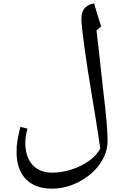

<svg xmlns="http://www.w3.org/2000/svg" viewBox="-20 -800 740 1160"><path d="M585.9 96.2Q564 -52.7 530.8 -250Q510.3 -369.1 491 -508.5Q471.7 -647.9 471.7 -686Q471.7 -725.1 489.5 -748Q507.3 -771 548.8 -779.8Q551.8 -768.6 554.4 -758.8Q557.1 -749 590.8 -640.1L563 -616.2L578.1 -485.8L604 -249Q629.9 -42 629.9 51.8Q629.9 122.6 584.7 188.5Q539.6 254.4 459.5 297.1Q379.4 339.8 293 339.8Q192.4 339.8 136.2 282Q80.1 224.1 80.1 119.1Q80.1 82.5 84.2 54.9Q88.4 27.3 103 -33.2L146 -22.9Q132.8 27.3 132.8 61Q132.8 147.9 176 195.6Q219.2 243.2 295.9 243.2Q352.1 243.2 411.9 224.1Q471.7 205.1 519 170.9Q566.4 136.7 585.9 96.2Z"/></svg>

Font: Droid Persian Naskh
Style: Regular
Weight: 400
Designer: Pascal Zoghbi
Foundry: Ascender Corporation
Version: Version 1.00